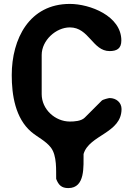

<svg xmlns="http://www.w3.org/2000/svg" viewBox="-20 -734 694 981"><path d="M267 180C279 211 294 227 329 227C417 227 406 114 407 53C435 -45 601 -53 601 -177C601 -210 574 -233 540 -233C536 -233 506 -226 500 -220L413 -133C395 -115 360 -113 337 -113C262 -113 193 -175 193 -253V-453C193 -528 266 -594 337 -594C435 -594 453 -473 540 -473C577 -473 600 -486 600 -527C600 -653 439 -714 337 -714C130 -714 40 -536 40 -350C40 -249 58 -130 140 -60C172 -33 214 -14 240 20C272 62 266 138 267 180Z"/></svg>

Font: Asimov Print
Style: Regular
Weight: 500
Designer: Google
Version: Version 2.000980: 2014